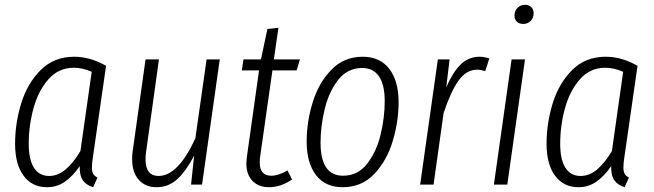

<svg xmlns="http://www.w3.org/2000/svg" viewBox="-20 -771 2732 802"><path d="M423 -496 368 -114Q364 -90 364 -71Q364 -55 369 -45.5Q374 -36 387 -29L369 11Q340 2 326 -18Q312 -38 313 -77Q284 -35 251 -12Q218 11 176 11Q114 11 78.5 -37Q43 -85 43 -170Q43 -257 69 -340.5Q95 -424 150.5 -479Q206 -534 290 -534Q357 -534 423 -496ZM100 -170Q100 -104 122 -70Q144 -36 185 -36Q222 -36 254 -63Q286 -90 316 -140L363 -471Q325 -488 288 -488Q225 -488 182.5 -440Q140 -392 120 -319Q100 -246 100 -170Z M532 -106Q532 -127 534 -138L588 -523H644L590 -135Q588 -124 588 -104Q588 -70 602 -53Q616 -36 642 -36Q724 -36 796 -193L843 -523H898L824 0H778L791 -121Q759 -59 722 -24Q685 11 634 11Q587 11 559.5 -20Q532 -51 532 -106Z M1066 -112Q1065 -105 1065 -92Q1065 -37 1113 -37Q1143 -37 1181 -59L1200 -21Q1152 11 1104 11Q1060 11 1034.5 -15.5Q1009 -42 1009 -89Q1009 -96 1011 -114L1062 -477H990L997 -523H1070L1097 -650L1143 -655L1124 -523H1233L1219 -477H1118Z M1261 -180Q1261 -260 1285.5 -341.5Q1310 -423 1363 -478.5Q1416 -534 1495 -534Q1567 -534 1606 -483.5Q1645 -433 1645 -344Q1645 -264 1620.5 -182Q1596 -100 1543.5 -44.5Q1491 11 1411 11Q1339 11 1300 -39.5Q1261 -90 1261 -180ZM1587 -348Q1587 -417 1563 -452Q1539 -487 1493 -487Q1431 -487 1392 -436.5Q1353 -386 1336 -314Q1319 -242 1319 -175Q1319 -37 1413 -37Q1475 -37 1514 -87.5Q1553 -138 1570 -209.5Q1587 -281 1587 -348Z M2024 -527 2007 -474Q1987 -480 1973 -480Q1928 -480 1895.5 -434.5Q1863 -389 1833 -299L1791 0H1735L1809 -523H1858L1844 -406Q1871 -469 1904 -501.5Q1937 -534 1984 -534Q2001 -534 2024 -527Z M2173 -523 2099 0H2043L2117 -523ZM2129 -706Q2129 -726 2142 -738.5Q2155 -751 2173 -751Q2189 -751 2199 -741.5Q2209 -732 2209 -716Q2209 -696 2196.5 -683.5Q2184 -671 2166 -671Q2149 -671 2139 -680.5Q2129 -690 2129 -706Z M2643 -496 2588 -114Q2584 -90 2584 -71Q2584 -55 2589 -45.5Q2594 -36 2607 -29L2589 11Q2560 2 2546 -18Q2532 -38 2533 -77Q2504 -35 2471 -12Q2438 11 2396 11Q2334 11 2298.5 -37Q2263 -85 2263 -170Q2263 -257 2289 -340.5Q2315 -424 2370.5 -479Q2426 -534 2510 -534Q2577 -534 2643 -496ZM2320 -170Q2320 -104 2342 -70Q2364 -36 2405 -36Q2442 -36 2474 -63Q2506 -90 2536 -140L2583 -471Q2545 -488 2508 -488Q2445 -488 2402.5 -440Q2360 -392 2340 -319Q2320 -246 2320 -170Z"/></svg>

Font: Fira Sans Extra Condensed Light
Style: Italic
Weight: 300
Width: 3
Italic angle: -8°
Designer: Carrois Corporate & Edenspiekermann AG
Foundry: Carrois Corporate GbR & Edenspiekermann AG
Version: Version 4.203